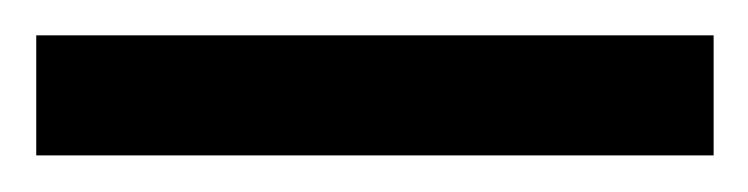

<svg xmlns="http://www.w3.org/2000/svg" viewBox="-30 33 417 107"><path d="M-9.8 119.6V52.7H367.7V119.6Z"/></svg>

Font: Pinar-FD Regular
Style: FD-Regular
Weight: 400
Designer: Amin Abedi
Version: Version 3.000